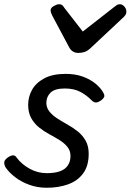

<svg xmlns="http://www.w3.org/2000/svg" viewBox="-20 -868 617 907"><path d="M201 19Q157 19 118.5 5Q80 -9 51 -31.5Q22 -54 6 -78Q0 -89 0 -100Q0 -111 14 -122Q27 -132 39 -134Q51 -136 59 -123Q82 -92 120 -71Q158 -50 201 -50Q239 -50 263.5 -59Q288 -68 300.5 -86.5Q313 -105 313 -131Q313 -156 298.5 -174Q284 -192 261.5 -206Q239 -220 213 -234Q187 -248 164.5 -266Q142 -284 127.5 -310Q113 -336 113 -373Q113 -410 131 -443Q149 -476 188.5 -497.5Q228 -519 290 -519Q335 -519 370 -506.5Q405 -494 428.5 -475Q452 -456 464 -437Q472 -425 473 -416Q474 -407 458 -394Q445 -385 435 -384Q425 -383 415 -392Q391 -417 360.5 -433.5Q330 -450 286 -450Q239 -450 219 -430.5Q199 -411 199 -382Q199 -359 213.5 -341Q228 -323 250.5 -308.5Q273 -294 299 -279.5Q325 -265 347.5 -247Q370 -229 384.5 -203.5Q399 -178 399 -142Q399 -84 372.5 -48.5Q346 -13 301 3Q256 19 201 19ZM546 -848Q558 -848 567.5 -837Q577 -826 577 -814Q577 -804 573.5 -798.5Q570 -793 566 -789L407 -640Q393 -627 379.5 -622.5Q366 -618 349 -618Q336 -618 325 -624.5Q314 -631 307 -644L226 -796Q222 -804 220.5 -809.5Q219 -815 219 -819Q219 -831 234 -839.5Q249 -848 258 -848Q269 -848 274.5 -843Q280 -838 284 -831L371 -719L517 -833Q524 -838 530.5 -843Q537 -848 546 -848Z"/></svg>

Font: Playwrite IN
Style: Regular
Weight: 400
Designer: Veronika Burian, José Scaglione
Foundry: TypeTogether
Version: Version 1.002